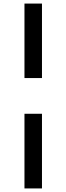

<svg xmlns="http://www.w3.org/2000/svg" viewBox="-20 -865 372 1075"><path d="M117 -845H215V-428H117ZM117 -228H215V190H117Z"/></svg>

Font: BLUETTI 2.0 Normal
Style: Normal
Weight: 400
Designer: Stijn de Vries
Foundry: tokotype
Version: Version 2.005;October 31, 2023;FontCreator 14.0.0.2814 64-bi